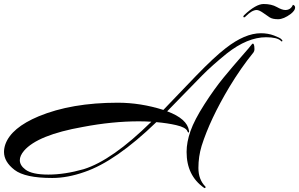

<svg xmlns="http://www.w3.org/2000/svg" viewBox="-47 -842 1494 959"><path d="M1416 -818Q1427 -815 1427 -804Q1427 -790 1406 -773Q1370 -746 1342 -746Q1314 -746 1299.5 -755.5Q1285 -765 1267 -778Q1247 -792 1235 -792Q1212 -792 1181 -761Q1173 -752 1169 -757Q1167 -761 1172 -766Q1231 -822 1270 -822Q1309 -822 1335.5 -807Q1362 -792 1378 -792Q1405 -792 1416 -818ZM978 89Q980 90 980 93Q978 100 972 96Q885 35 885 -83Q885 -132 904.5 -187.5Q924 -243 974 -321Q1024 -399 1071 -456Q1118 -513 1161.5 -562.5Q1205 -612 1207 -616Q1219 -634 1223 -612Q1224 -605 1224 -596Q1224 -587 1219 -580Q1157 -504 1099 -408Q1002 -246 960 -113Q944 -60 944 -3Q944 54 978 89ZM146 -261Q310 -329 541 -329Q655 -329 769 -293Q796 -321 849 -376.5Q902 -432 933 -464Q1023 -557 1080 -601Q1176 -676 1256 -676Q1292 -676 1322 -664.5Q1352 -653 1358 -646.5Q1364 -640 1364 -639Q1364 -638 1362 -635.5Q1360 -633 1356 -638Q1337 -656 1282 -656Q1189 -656 1086 -575Q1012 -515 963 -465.5Q914 -416 860.5 -360.5Q807 -305 788 -286Q888 -249 897 -189Q898 -183 896.5 -181Q895 -179 892.5 -181Q890 -183 889 -187Q881 -206 833 -217Q790 -227 734 -232Q531 -36 375 17Q290 47 214 47Q78 47 25.5 6.5Q-27 -34 -27 -83Q-27 -102 -20 -122Q10 -204 146 -261ZM647 -236Q514 -236 367 -208Q141 -168 73 -89Q52 -64 52 -42Q52 -16 80 5Q113 30 194.5 30Q276 30 371 3Q513 -41 709 -234Q678 -236 647 -236Z"/></svg>

Font: Arizonia
Style: Regular
Weight: 400
Designer: Robert E. Leuschke
Foundry: Robert E. Leuschke
Version: Version 1.003